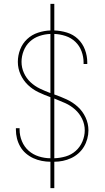

<svg xmlns="http://www.w3.org/2000/svg" viewBox="-20 -863 540 990"><path d="M240 107V-29Q218 -29 195 -33.5Q172 -38 151.5 -47.5Q131 -57 113.5 -72Q96 -87 84.5 -107Q73 -127 67.5 -149Q62 -171 62 -194Q62 -196 62 -198Q62 -200 62 -202H81Q81 -201 81 -199Q81 -197 81 -195Q81 -164 93 -135Q105 -106 127.5 -86Q150 -66 180 -56.5Q210 -47 240 -47V-362Q209 -373 178.5 -387.5Q148 -402 124 -425Q100 -448 86 -479Q72 -510 72 -544Q72 -577 84 -608Q96 -639 120 -661.5Q144 -684 176 -694.5Q208 -705 240 -706V-843H260V-706Q293 -705 325.5 -695Q358 -685 382 -662Q406 -639 418 -607Q430 -575 430 -541Q430 -539 430 -537Q430 -535 430 -533H411Q411 -535 411 -537Q411 -539 411 -541Q411 -570 400.5 -598.5Q390 -627 368.5 -647.5Q347 -668 318 -677.5Q289 -687 260 -688V-376Q292 -365 323.5 -350.5Q355 -336 380.5 -313Q406 -290 421 -258Q436 -226 436 -191Q436 -169 430 -147Q424 -125 412.5 -106Q401 -87 384 -72Q367 -57 346.5 -47.5Q326 -38 304 -33.5Q282 -29 260 -29V107ZM240 -383V-688Q211 -687 183 -677.5Q155 -668 134 -648.5Q113 -629 102 -601Q91 -573 91 -544Q91 -514 103.5 -486.5Q116 -459 137.5 -439Q159 -419 186 -406Q213 -393 240 -383ZM260 -47Q290 -48 319 -56.5Q348 -65 370.5 -85Q393 -105 405 -133.5Q417 -162 417 -191Q417 -222 403.5 -250Q390 -278 367 -298.5Q344 -319 316 -331.5Q288 -344 260 -355Z"/></svg>

Font: Iosevka SS04 Thin
Style: Regular
Weight: 100
Monospace: yes
Designer: Belleve Invis
Foundry: Belleve Invis
Version: Version 19.0.0; ttfautohint (v1.8.4)